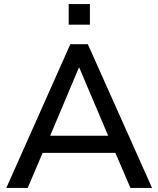

<svg xmlns="http://www.w3.org/2000/svg" viewBox="-20 -922 776 942"><path d="M11 0 325 -705H411L726 0H620L534 -200L581 -172H155L201 -200L116 0ZM367 -590 216 -232 191 -256H544L521 -232L369 -590ZM317 -801V-902H421V-801Z"/></svg>

Font: Nunito Sans 12pt ExtraLight SemiBold
Style: Regular
Weight: 600
Version: Version 3.101;gftools[0.9.27]